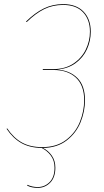

<svg xmlns="http://www.w3.org/2000/svg" viewBox="-20 -710 503 933"><path d="M393 -223Q393 -169 371.5 -116Q350 -63 304 -27.5Q258 8 189 9Q215 22 232 46.5Q249 71 249 105Q249 152 224 177.5Q199 203 163 203Q134 203 112 192L113 188Q137 199 163 199Q197 199 221 175Q245 151 245 105Q245 70 227 46Q209 22 182 9Q124 8 83.5 -15Q43 -38 12 -84L15 -86Q46 -40 86.5 -17.5Q127 5 185 5Q255 5 301 -30Q347 -65 368 -117.5Q389 -170 389 -223Q389 -295 349 -332.5Q309 -370 239 -370H188V-374H237Q296 -374 336.5 -401Q377 -428 397 -469.5Q417 -511 417 -556Q417 -615 383.5 -650.5Q350 -686 287 -686Q236 -686 194.5 -665.5Q153 -645 110 -603L106 -605Q150 -648 193 -669Q236 -690 287 -690Q351 -690 386 -653.5Q421 -617 421 -556Q421 -511 402.5 -470.5Q384 -430 347 -403Q310 -376 257 -372Q319 -368 356 -331Q393 -294 393 -223Z"/></svg>

Font: Fira Sans Condensed Four
Style: Italic
Weight: 100
Width: 3
Italic angle: -8°
Designer: bBox Type GmbH & Carrois Corporate GbR & Edenspiekermann AG
Foundry: bBox Type GmbH & Carrois Corporate GbR & Edenspiekermann AG
Version: Version 4.301